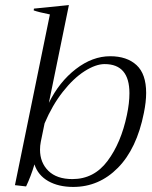

<svg xmlns="http://www.w3.org/2000/svg" viewBox="-20 -728 599 758"><path d="M116 -79Q102 -32 83 8L39 3L177 -671Q132 -680 113 -687L114 -694L252 -708L173 -322Q214 -405 279.5 -455.5Q345 -506 415 -506Q481 -506 519 -471Q557 -436 557 -361Q557 -326 548 -282Q520 -141 445.5 -65.5Q371 10 269 10Q211 10 170.5 -13Q130 -36 116 -79ZM481 -274Q491 -321 491 -360Q491 -475 393 -475Q358 -475 314 -447Q270 -419 228 -365.5Q186 -312 156 -241L141 -168Q138 -153 138 -137Q138 -86 171 -53.5Q204 -21 266 -21Q351 -21 404.5 -92.5Q458 -164 481 -274Z"/></svg>

Font: Trirong Light
Style: Italic
Weight: 300
Italic angle: -12°
Designer: Katatrad Team
Foundry: CadsonDemak
Version: Version 1.001